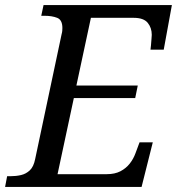

<svg xmlns="http://www.w3.org/2000/svg" viewBox="-41 -734 695 754"><path d="M-21 0 -13 -42H0Q22 -42 41.5 -46.5Q61 -51 76 -65Q91 -79 97 -109L201 -600Q203 -607 203.5 -613Q204 -619 204 -624Q204 -656 183.5 -664Q163 -672 134 -672H121L130 -714H634L602 -539H550Q551 -544 552 -557Q553 -570 554 -582.5Q555 -595 555 -597Q555 -625 539 -644.5Q523 -664 484 -664H316L259 -398H500L490 -349H249L185 -50H378Q410 -50 432 -61.5Q454 -73 468.5 -91.5Q483 -110 491 -132L507 -175H559L515 0Z"/></svg>

Font: Noto Serif
Style: Italic
Weight: 400
Italic angle: -12°
Designer: Monotype Design Team
Foundry: Monotype Imaging Inc.
Version: Version 2.013